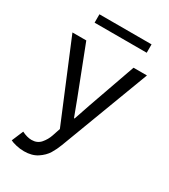

<svg xmlns="http://www.w3.org/2000/svg" viewBox="-216 -788 972 1103"><g transform="rotate(30 270.5 -237.0)"><path d="M35.2 193.4 67.4 117.2Q102.5 134.8 131.8 134.8Q169.4 134.8 191.7 109.1Q213.9 83.5 224.6 51.8L242.2 -1L27.3 -517.6H119.1L241.2 -202.1L281.2 -95.7H285.2L321.3 -202.1L432.6 -517.6H521.5L298.8 72.3Q286.1 106.4 267.8 136.5Q249.5 166.5 214.4 189.7Q179.2 212.9 127 212.9Q99.6 212.9 73.5 206.5Q47.4 200.2 35.2 193.4ZM109.4 -685.5H455.1V-629.9H109.4Z"/></g></svg>

Font: Reddit Sans Strawberry
Style: Regular
Weight: 400
Designer: Stephen Hutchings
Foundry: Reddit
Version: Version 1.013